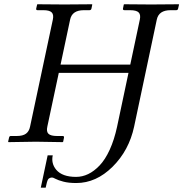

<svg xmlns="http://www.w3.org/2000/svg" viewBox="-20 -666 860 901"><path d="M529.3 -70.8 583 -324.2H255.9L202.1 -71.8Q196.8 -48.3 207.5 -38.1Q218.3 -27.8 248 -27.8H273.9Q281.7 -27.8 280.3 -20L276.4 -1L273.9 1Q188.5 -1 148.4 -1L20 1L18.1 -1L22.5 -20Q23.9 -27.8 30.8 -27.8H58.1Q87.4 -27.8 102.1 -38.8Q116.7 -49.8 121.1 -71.8L228 -574.2Q232.9 -597.2 222.7 -607.7Q212.4 -618.2 183.6 -618.2H156.2Q148.4 -618.2 149.9 -626L154.3 -645L156.2 -646Q243.2 -645 282.2 -645L411.1 -646L413.1 -645L409.2 -626Q407.7 -618.2 399.4 -618.2H373.5Q318.4 -618.2 309.1 -574.2L264.2 -362.8H591.3L636.2 -574.2Q641.1 -597.2 630.6 -607.7Q620.1 -618.2 590.3 -618.2H564.5Q555.7 -618.2 557.1 -626L561 -645L563.5 -646Q649.9 -645 689 -645L818.4 -646L820.3 -645L815.9 -626Q814.5 -618.2 806.6 -618.2H780.3Q725.1 -618.2 715.8 -574.2L609.4 -71.8Q585.4 40 508.3 116.5Q431.2 192.9 337.9 192.9Q301.8 192.9 277.1 186.3Q252.4 179.7 240.7 173.3Q229 167 224.6 167Q217.8 167 212.4 169.9Q207 172.9 205.6 175.8Q200.2 184.6 194.3 214.8H171.4L203.6 63H227.5Q219.2 101.1 244.1 130.9Q272.5 164.1 336.9 164.1Q366.2 164.1 393.8 150.9Q421.4 137.7 447.5 110.4Q473.6 83 494.9 36.6Q516.1 -9.8 529.3 -70.8Z"/></svg>

Font: Linux Biolinum G
Style: Italic
Weight: 400
Italic angle: -12°
Designer: Philipp H. Poll
Foundry: Philipp H. Poll
Version: Version 0.5.1